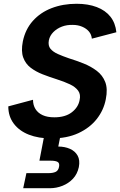

<svg xmlns="http://www.w3.org/2000/svg" viewBox="-20 -727 637 1018"><path d="M155 -198Q155 -170 168 -149Q181 -128 206 -116.5Q231 -105 268 -105Q326 -105 360.5 -131.5Q395 -158 402 -196Q409 -226 394.5 -246Q380 -266 350.5 -280Q321 -294 280 -307Q242 -319 206 -333Q170 -347 142.5 -368Q115 -389 103 -422.5Q91 -456 101 -507Q114 -571 154 -616Q194 -661 254 -684Q314 -707 386 -707Q447 -707 493 -689.5Q539 -672 565.5 -638.5Q592 -605 597 -556L467 -522Q465 -544 451.5 -560Q438 -576 415.5 -585.5Q393 -595 366 -595Q335 -596 308.5 -586Q282 -576 263 -557Q244 -538 239 -513Q234 -485 247.5 -468.5Q261 -452 287 -440.5Q313 -429 345 -418Q384 -406 423 -390.5Q462 -375 493 -351.5Q524 -328 538 -292Q552 -256 541 -201Q530 -143 493 -96Q456 -49 395.5 -21Q335 7 252 7Q184 7 133 -13Q82 -33 53 -71.5Q24 -110 24 -163ZM289 50Q323 50 350.5 62Q378 74 391.5 98Q405 122 398 159Q390 196 367 220.5Q344 245 311.5 258Q279 271 244 271H103L120 191H237Q260 191 274.5 184.5Q289 178 293 158Q297 138 285.5 131.5Q274 125 250 125H189L213 0H299Z"/></svg>

Font: Albert Sans
Style: Bold Italic
Weight: 700
Italic angle: -11.25°
Designer: Andreas Rasmussen
Foundry: a.Foundry
Version: Version 1.025